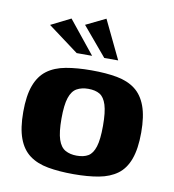

<svg xmlns="http://www.w3.org/2000/svg" viewBox="-73 -676 676 747"><g transform="rotate(10 265.0 -303.0)"><path d="M266 6Q209 6 165 -2Q121 -10 91.5 -32Q62 -54 47 -94.5Q32 -135 32 -199Q32 -263 47 -303.5Q62 -344 91.5 -366Q121 -388 165 -396Q209 -404 266 -404Q324 -404 367 -396Q410 -388 439 -366Q468 -344 483 -303.5Q498 -263 498 -199Q498 -135 483 -94Q468 -53 438.5 -31.5Q409 -10 366 -2Q323 6 266 6ZM266 -67Q294 -67 311.5 -77.5Q329 -88 338 -116.5Q347 -145 347 -199Q347 -253 338 -281.5Q329 -310 311.5 -320.5Q294 -331 266 -331Q240 -331 221 -320.5Q202 -310 192.5 -281.5Q183 -253 183 -199Q183 -145 192.5 -116.5Q202 -88 221 -77.5Q240 -67 266 -67ZM197 -460 76 -550 154 -589 258 -460ZM306 -460 210 -574 288 -612 361 -460Z"/></g></svg>

Font: Genos Thin
Style: Bold
Weight: 700
Version: Version 1.010